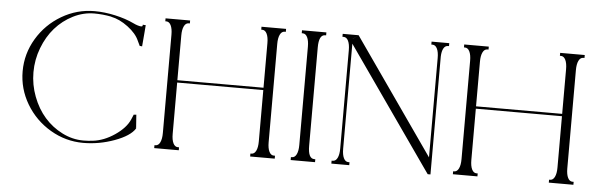

<svg xmlns="http://www.w3.org/2000/svg" viewBox="-45 -794 2953 950"><g transform="rotate(5 1431.5 -319.0)"><path d="M586.9 -606.4Q598.6 -600.6 609.4 -597.4Q620.1 -594.2 626.5 -594.2Q632.8 -594.2 632.8 -597.7Q633.8 -598.6 633.8 -603.5Q638.7 -603.5 640.6 -602.5H648.4L645.5 -565.4L639.6 -496.1Q635.7 -496.1 633.8 -497.1H627.9Q619.1 -514.6 616.2 -521.5Q601.1 -557.1 558.8 -588.9Q516.6 -620.6 474.6 -628.9V-629.4Q431.6 -637.7 390.6 -637.7Q335.9 -637.7 285.2 -612.1Q234.4 -586.4 197 -543.9Q159.7 -501.5 137.5 -443.1Q115.2 -384.8 115.2 -322.3Q115.2 -259.8 137.5 -201.4Q159.7 -143.1 197 -100.6Q234.4 -58.1 285.2 -32.5Q335.9 -6.8 390.6 -6.8Q414.1 -6.8 437.5 -9.8Q492.2 -16.1 545.4 -52.2Q598.6 -88.4 617.2 -130.9Q618.7 -134.3 622.6 -143.6Q626.5 -152.8 627.9 -156.2H633.8Q635.7 -157.2 640.6 -157.2L645.5 -88.9L640.6 -92.8L640.1 -92.3L645.5 -88.9Q621.6 -50.8 545.7 -22.9Q469.7 4.9 390.6 4.9Q303.2 4.9 227.3 -39.8Q151.4 -84.5 106.4 -159.9Q61.5 -235.4 61.5 -322.3Q61.5 -409.2 106.4 -484.6Q151.4 -560.1 227.3 -604.7Q303.2 -649.4 390.6 -649.4Q439.9 -649.4 492.9 -637.7Q545.9 -626 586.9 -606.4Z M1341.8 -644.5V-629.9H1335.9Q1321.3 -629.9 1313 -613Q1304.7 -596.2 1304.7 -566.4V-78.1Q1304.7 -48.3 1313 -31.5Q1321.3 -14.6 1335.9 -14.6H1341.8V0H1304.7H1280.3H1255.9H1219.7V-14.6H1224.6Q1239.3 -14.6 1247.6 -31.5Q1255.9 -48.3 1255.9 -78.1V-333H828.1V-78.1Q828.1 -48.3 836.4 -31.5Q844.7 -14.6 859.4 -14.6H865.2V0H828.1H803.7H779.3H743.2V-14.6H748Q762.7 -14.6 771 -31.5Q779.3 -48.3 779.3 -78.1V-566.4Q779.3 -596.2 771 -613Q762.7 -629.9 748 -629.9H743.2V-644.5H779.3H803.7H828.1H865.2V-629.9H859.4Q844.7 -629.9 836.4 -613Q828.1 -596.2 828.1 -566.4V-344.7H1255.9V-566.4Q1255.9 -596.2 1247.6 -613Q1239.3 -629.9 1224.6 -629.9H1219.7V-644.5H1255.9H1280.3H1304.7Z M1542 -644.5V-629.9H1537.1Q1505.9 -629.9 1505.9 -566.4V-78.1Q1505.9 -14.6 1537.1 -14.6H1542V0H1505.9H1481.4H1457H1420.9V-14.6H1425.8Q1440.4 -14.6 1448.7 -31.5Q1457 -48.3 1457 -78.1V-566.4Q1457 -596.2 1448.7 -613Q1440.4 -629.9 1425.8 -629.9H1420.9V-644.5H1457H1481.4H1505.9Z M2152.3 -644.5V-629.9H2147.5Q2133.3 -629.9 2125.2 -615.5Q2117.2 -601.1 2116.2 -575.2V-566.4V-40V10.7H2102.5L2079.1 -22.5L1674.8 -600.1V-78.1Q1674.8 -48.3 1683.1 -31.5Q1691.4 -14.6 1706.1 -14.6H1711.9V0H1674.8H1667H1660.2H1623V-14.6H1628.9Q1643.6 -14.6 1651.9 -31.5Q1660.2 -48.3 1660.2 -78.1V-566.4Q1660.2 -596.2 1651.9 -613Q1643.6 -629.9 1628.9 -629.9H1623V-644.5H1660.2H1667H1674.8H1702.1L1674.8 -624V-623.5L1702.1 -644.5L2101.6 -72.8V-566.4Q2101.6 -596.2 2093.3 -613Q2085 -629.9 2070.3 -629.9H2064.5V-644.5H2101.6H2108.4H2116.2Z M2825.2 -644.5V-629.9H2819.3Q2804.7 -629.9 2796.4 -613Q2788.1 -596.2 2788.1 -566.4V-78.1Q2788.1 -48.3 2796.4 -31.5Q2804.7 -14.6 2819.3 -14.6H2825.2V0H2788.1H2763.7H2739.3H2703.1V-14.6H2708Q2722.7 -14.6 2731 -31.5Q2739.3 -48.3 2739.3 -78.1V-333H2311.5V-78.1Q2311.5 -48.3 2319.8 -31.5Q2328.1 -14.6 2342.8 -14.6H2348.6V0H2311.5H2287.1H2262.7H2226.6V-14.6H2231.4Q2246.1 -14.6 2254.4 -31.5Q2262.7 -48.3 2262.7 -78.1V-566.4Q2262.7 -596.2 2254.4 -613Q2246.1 -629.9 2231.4 -629.9H2226.6V-644.5H2262.7H2287.1H2311.5H2348.6V-629.9H2342.8Q2328.1 -629.9 2319.8 -613Q2311.5 -596.2 2311.5 -566.4V-344.7H2739.3V-566.4Q2739.3 -596.2 2731 -613Q2722.7 -629.9 2708 -629.9H2703.1V-644.5H2739.3H2763.7H2788.1Z"/></g></svg>

Font: Elaris
Style: Regular
Weight: 500
Version: Version 1.0